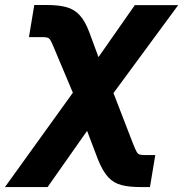

<svg xmlns="http://www.w3.org/2000/svg" viewBox="-84 -550 738 774"><path d="M-64 204.1 269.5 -259.3H340.8L452.1 28.8Q460.9 51.3 466.3 61Q471.7 70.8 479 73Q486.3 75.2 501 75.2H542L520.5 204.1H482.4Q436.5 204.1 405.3 196Q374 188 351.8 163.8Q329.6 139.6 310.5 91.8L267.1 -22.5L107.9 204.1ZM240.2 -104 135.3 -353Q126 -376 120.6 -385.7Q115.2 -395.5 108.4 -397.9Q101.6 -400.4 86.4 -400.4H32.7L54.2 -529.8H105.5Q152.3 -529.8 183.8 -521.2Q215.3 -512.7 237.5 -488.5Q259.8 -464.4 277.3 -416.5L313 -319.8L459.5 -529.3H634.3L321.3 -104Z"/></svg>

Font: Inter 24pt ExtraBold
Style: Italic
Weight: 800
Italic angle: -9.3988°
Designer: Rasmus Andersson
Foundry: rsms
Version: Version 4.001;git-66647c0bb